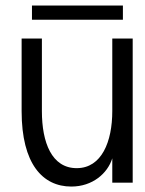

<svg xmlns="http://www.w3.org/2000/svg" viewBox="-20 -664 526 698"><path d="M96.2 -644V-592.3H426.8V-644ZM388.2 -523.9V-260.3C388.2 -148.9 349.6 -52.7 258.8 -52.7C168 -52.7 132.3 -146 132.3 -259.8V-523.9H58.6V-259.8C58.6 -68.4 134.8 14.2 239.3 14.2C316.4 14.2 371.1 -33.7 388.2 -88.4V0H462.4V-523.9Z"/></svg>

Font: Tuffy
Style: Regular
Weight: 500
Designer: Thatcher Ulrich, Karoly Barta and Michael Everson
Version: Version 001.270